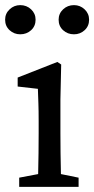

<svg xmlns="http://www.w3.org/2000/svg" viewBox="-40 -730 368 750"><path d="M35 0V-36L109 -50Q110 -88 110.5 -132Q111 -176 111 -210V-257Q111 -298 110 -325.5Q109 -353 108 -383L29 -392V-427L184 -488L199 -478L196 -342V-210Q196 -177 196.5 -132.5Q197 -88 198 -50L267 -36V0ZM249 -596Q224 -596 206.5 -612Q189 -628 189 -653Q189 -677 206.5 -693.5Q224 -710 249 -710Q273 -710 290.5 -693.5Q308 -677 308 -653Q308 -628 290.5 -612Q273 -596 249 -596ZM39 -596Q15 -596 -2.5 -612Q-20 -628 -20 -653Q-20 -677 -2.5 -693.5Q15 -710 39 -710Q64 -710 81.5 -693.5Q99 -677 99 -653Q99 -628 81.5 -612Q64 -596 39 -596Z"/></svg>

Font: Source Serif Pro
Style: Regular
Weight: 400
Designer: Frank Grießhammer
Foundry: Adobe Systems Incorporated
Version: Version 2.000;PS 1.000;hotconv 16.6.51;makeotf.lib2.5.65220